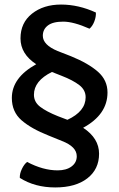

<svg xmlns="http://www.w3.org/2000/svg" viewBox="-20 -716 524 843"><path d="M452 -310Q452 -213 345 -155Q415 -109 415 -41Q415 27 363.5 67Q312 107 222.5 107Q133 107 67 65Q66 47 76 26Q86 5 99 -5Q169 32 233 32Q271 32 294 15Q317 -2 317 -30Q317 -72 252 -97L193 -121Q117 -151 74.5 -188Q32 -225 32 -286Q32 -375 139 -434Q70 -479 70 -547.5Q70 -616 120.5 -656Q171 -696 248 -696Q325 -696 401 -661Q402 -642 394 -621.5Q386 -601 373 -590Q303 -621 257.5 -621Q212 -621 190 -604Q168 -587 168 -559Q168 -519 233 -492L292 -469Q368 -438 410 -401Q452 -364 452 -310ZM251 -383 208 -400Q129 -361 129 -300Q129 -268 156.5 -247Q184 -226 234 -206L276 -190Q356 -227 356 -289Q356 -321 328 -342.5Q300 -364 251 -383Z"/></svg>

Font: Signika Negative
Style: Regular
Weight: 400
Designer: Anna Giedrys
Foundry: Anna Giedrys
Version: Version 1.001